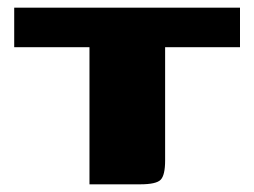

<svg xmlns="http://www.w3.org/2000/svg" viewBox="-20 -480 661 500"><path d="M17 -460H605V-357H410V-62Q410 -24 398.5 -12Q387 0 345 0H213V-357H17Z"/></svg>

Font: Genos Thin ExtraBold
Style: Regular
Weight: 800
Version: Version 1.010